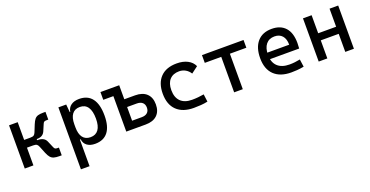

<svg xmlns="http://www.w3.org/2000/svg" viewBox="-31 -1231 4163 2161"><g transform="rotate(-20 2051.0 -151.0)"><path d="M261.7 -265.6 254.4 -305.2Q285.6 -305.2 298.1 -314.7Q310.5 -324.2 318.8 -345.2L352.5 -428.7Q367.7 -466.3 383.8 -486.1Q399.9 -505.9 423.8 -512.9Q447.8 -520 485.8 -520H514.2V-427.2H493.2Q475.1 -427.2 465.8 -422.4Q456.5 -417.5 449.7 -400.9L415.5 -320.8Q403.3 -293 380.1 -279.3Q356.9 -265.6 317.4 -265.6ZM77.1 0V-517.6H180.7V0ZM173.3 -212.4V-305.2H316.9V-212.4ZM490.7 2.4Q452.6 2.4 427.5 -4.6Q402.3 -11.7 385 -31.5Q367.7 -51.3 352.5 -88.9L318.8 -172.4Q310.5 -193.4 298.1 -202.9Q285.6 -212.4 254.4 -212.4L261.7 -252H322.3Q401.4 -252 425.3 -196.8L459.5 -116.7Q466.3 -100.1 475.6 -95.2Q484.9 -90.3 502.9 -90.3H519V2.4Z M668 224.6V-517.6H761.7L771.5 -408.2V224.6ZM918.5 9.8Q858.9 9.8 822.5 -17.6Q786.1 -44.9 781.2 -93.8H736.3L771.5 -241.2Q771.5 -161.1 803 -119.6Q834.5 -78.1 895.5 -78.1Q958 -78.1 990.2 -122.6Q1022.5 -167 1022.5 -253.9Q1022.5 -345.7 990.2 -392.6Q958 -439.5 895.5 -439.5Q834.5 -439.5 803 -397.9Q771.5 -356.4 771.5 -276.4L736.3 -423.8H776.4Q783.2 -472.7 820.6 -500Q857.9 -527.3 918.5 -527.3Q1020.5 -527.3 1072.8 -458Q1125 -388.7 1125 -253.9Q1125 -124 1072.8 -57.1Q1020.5 9.8 918.5 9.8Z M1389.6 0V-92.8H1511.7Q1555.7 -92.8 1579.6 -114.3Q1603.5 -135.7 1603.5 -174.8Q1603.5 -213.9 1579.6 -235.4Q1555.7 -256.8 1511.7 -256.8H1379.9V-349.6H1525.4Q1614.3 -349.6 1662.6 -304Q1710.9 -258.3 1710.9 -174.8Q1710.9 -91.3 1662.6 -45.7Q1614.3 0 1525.4 0ZM1293 0V-517.6H1396.5V0ZM1171.9 -424.8V-517.6H1344.2V-424.8Z M2100.6 9.8Q1968.3 9.8 1896.2 -59.8Q1824.2 -129.4 1824.2 -259.8Q1824.2 -386.7 1892.3 -457Q1960.4 -527.3 2086.9 -527.3Q2162.6 -527.3 2216.6 -499.3Q2270.5 -471.2 2293.5 -419.9L2213.9 -359.9Q2191.9 -395.5 2157.7 -415Q2123.5 -434.6 2083 -434.6Q2009.8 -434.6 1969.2 -390.4Q1928.7 -346.2 1928.7 -264.6Q1928.7 -176.3 1976.3 -129.6Q2023.9 -83 2112.3 -83Q2148.4 -83 2184.6 -86.4Q2220.7 -89.8 2254.9 -95.7L2266.6 -4.9Q2226.6 3.9 2183.8 6.8Q2141.1 9.8 2100.6 9.8Z M2585 0V-517.6H2688.5V0ZM2387.7 -424.8V-517.6H2885.7V-424.8Z M3267.6 9.8Q3135.3 9.8 3063.2 -59.8Q2991.2 -129.4 2991.2 -259.8Q2991.2 -386.7 3052.2 -457Q3113.3 -527.3 3224.6 -527.3Q3329.6 -527.3 3387 -463.9Q3444.3 -400.4 3444.3 -279.3Q3444.3 -243.7 3441.4 -212.9H3078.1V-292H3350.6Q3350.6 -361.8 3317.4 -399.2Q3284.2 -436.5 3225.6 -436.5Q3159.7 -436.5 3123.3 -391.6Q3086.9 -346.7 3086.9 -264.6Q3086.9 -174.8 3137 -127.9Q3187 -81.1 3279.3 -81.1Q3311.5 -81.1 3342.8 -84.7Q3374 -88.4 3406.2 -94.7L3418.9 -3.9Q3373 4.9 3335 7.3Q3296.9 9.8 3267.6 9.8Z M3916 0V-517.6H4019.5V0ZM3597.7 0V-517.6H3701.2V0ZM3627.9 -216.3V-301.3H4004.4V-216.3Z"/></g></svg>

Font: Cascadia Code
Style: Regular
Weight: 400
Designer: Aaron Bell
Foundry: Saja Typeworks
Version: Version 2404.023